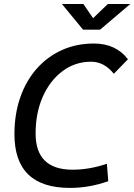

<svg xmlns="http://www.w3.org/2000/svg" viewBox="-20 -918 664 948"><path d="M325.2 9.8Q51.3 9.8 51.3 -255.4Q51.3 -354.5 79.8 -436.5Q108.4 -518.6 160.6 -578.1Q212.9 -637.7 284.9 -670.4Q356.9 -703.1 443.8 -703.1Q551.8 -703.1 611.8 -625.5L542 -553.7Q494.6 -613.3 429.7 -613.3Q351.1 -613.3 289.1 -567.1Q227.1 -521 191.4 -440.9Q155.8 -360.8 155.8 -258.8Q155.8 -80.1 338.4 -80.1Q421.4 -80.1 507.8 -109.4L514.6 -23.4Q420.9 9.8 325.2 9.8ZM390.1 -771.5 285.6 -898.4H391.6L439.5 -828.1L512.7 -898.4H623.5L474.1 -771.5Z"/></svg>

Font: Cascadia Mono
Style: Italic
Weight: 400
Italic angle: -10°
Monospace: yes
Designer: Aaron Bell
Foundry: Saja Typeworks
Version: Version 2404.023; ttfautohint (v1.8.4)